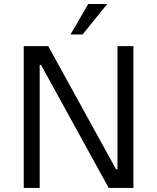

<svg xmlns="http://www.w3.org/2000/svg" viewBox="-20 -932 779 952"><path d="M132.3 -703.1H219.2L606.4 0H519ZM209.5 -703.1V-610.4H161.1V-703.1ZM575.7 -92.8V0H544.4V-92.8ZM176.8 -703.1V0H97.7V-703.1ZM641.6 -703.1V0H562.5V-703.1ZM511.7 -912.1H417.5L329.6 -761.2H389.6Z"/></svg>

Font: Wand UI Pro
Style: Regular
Weight: 400
Designer: Andreas Faust
Version: Version 1.003;FEAKit 1.0